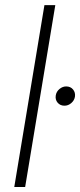

<svg xmlns="http://www.w3.org/2000/svg" viewBox="-20 -748 320 768"><path d="M201.2 -727.5 80.6 0H37.1L157.7 -727.5ZM237.8 -325.2Q220.7 -325.2 210.4 -337.4Q200.2 -349.6 203.1 -366.7Q205.6 -381.8 218 -392.1Q230.5 -402.3 244.6 -402.3Q262.2 -402.3 272.2 -390.1Q282.2 -377.9 279.8 -361.3Q277.3 -346.2 265.1 -335.7Q252.9 -325.2 237.8 -325.2Z"/></svg>

Font: Inter 20pt ExtraLight
Style: Italic
Weight: 250
Italic angle: -9.3988°
Version: Version 4.001;git-66647c0bb